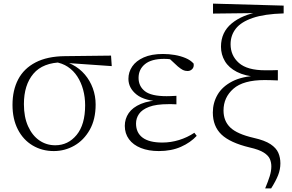

<svg xmlns="http://www.w3.org/2000/svg" viewBox="-20 -820 1611 1060"><path d="M277 14Q212 14 160 -17Q108 -48 78.5 -105.5Q49 -163 49 -241Q49 -322 80.5 -382Q112 -442 176.5 -475.5Q241 -509 338 -510L593 -513L597 -455L339 -473L326 -476Q217 -475 164.5 -413Q112 -351 112 -245Q112 -174 135 -123Q158 -72 197 -45Q236 -18 285 -18Q356 -18 403 -75Q450 -132 450 -239Q450 -284 439 -324.5Q428 -365 407 -397.5Q386 -430 354.5 -451Q323 -472 281 -478L291 -487Q340 -484 380 -463Q420 -442 448.5 -408.5Q477 -375 492.5 -332.5Q508 -290 508 -243Q508 -161 475.5 -103.5Q443 -46 390.5 -16Q338 14 277 14Z M857 14Q800 14 757.5 -3Q715 -20 692 -51.5Q669 -83 669 -125Q669 -164 690.5 -195.5Q712 -227 758 -246.5Q804 -266 877 -267V-259Q779 -262 734 -298Q689 -334 689 -385Q689 -422 710 -453Q731 -484 773.5 -503Q816 -522 880 -522Q913 -522 945 -516.5Q977 -511 1004.5 -499.5Q1032 -488 1049 -469Q1052 -450 1041.5 -439Q1031 -428 1016 -428Q1001 -428 990 -433.5Q979 -439 962 -453L907 -504L961 -502L965 -485Q940 -490 923 -492.5Q906 -495 886 -495Q816 -495 780.5 -466Q745 -437 745 -390Q745 -344 780 -316.5Q815 -289 900 -289Q911 -289 923.5 -289.5Q936 -290 954 -291V-244Q936 -245 927.5 -245Q919 -245 911 -245Q842 -245 803 -230Q764 -215 747.5 -191Q731 -167 731 -138Q731 -87 767.5 -60Q804 -33 876 -33Q923 -33 968.5 -47Q1014 -61 1053 -87L1066 -70Q1032 -33 979 -9.5Q926 14 857 14Z M1444 220Q1460 182 1469 153Q1478 124 1478 99Q1478 77 1470 58Q1462 39 1436.5 22.5Q1411 6 1358 -6Q1250 -32 1202.5 -77.5Q1155 -123 1155 -199Q1155 -252 1181 -297Q1207 -342 1262 -370.5Q1317 -399 1403 -402L1402 -395Q1333 -400 1288 -423Q1243 -446 1221.5 -482.5Q1200 -519 1200 -562Q1200 -642 1259.5 -691Q1319 -740 1416 -755L1408 -741V-748L1156 -745V-800L1546 -789V-746Q1440 -743 1375.5 -721Q1311 -699 1282 -662Q1253 -625 1253 -576Q1253 -513 1299 -472.5Q1345 -432 1444 -432Q1456 -432 1477 -432Q1498 -432 1514 -433V-376Q1493 -377 1473.5 -377.5Q1454 -378 1441 -378Q1323 -378 1268.5 -330Q1214 -282 1214 -210Q1214 -152 1251.5 -116Q1289 -80 1380 -59Q1442 -45 1473.5 -24Q1505 -3 1516.5 23.5Q1528 50 1528 82Q1528 115 1515.5 147Q1503 179 1477 220Z"/></svg>

Font: Early Summer Mincho VF
Style: Regular
Weight: 250
Designer: GuiWonder
Version: Version 1.002